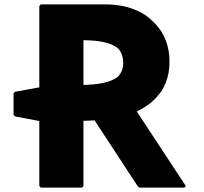

<svg xmlns="http://www.w3.org/2000/svg" viewBox="-20 -852 935 879"><path d="M167 -832 160 -825V-452L49 -432L42 -425V-326L49 -319L160 -298V0L167 7H355L362 0V-299C377 -299 394 -300 413 -301L610 0L617 7H824L831 0L606 -342C634 -355 661 -371 684 -394L685 -395L692 -402C731 -441 756 -495 756 -571C756 -636 735 -699 688 -746L681 -753C636 -799 566 -830 468 -832ZM362 -463V-668C429 -667 488 -659 522 -629C535 -614 544 -593 544 -565C544 -538 536 -519 522 -503C487 -472 423 -465 362 -463Z"/></svg>

Font: Hussar Woodtype
Style: Blk
Weight: 900
Foundry: Cannot Into Space Fonts
Version: Version 1.07